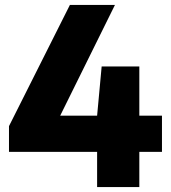

<svg xmlns="http://www.w3.org/2000/svg" viewBox="-20 -760 693 780"><path d="M16.5 -143V-247.5L264 -740H447L224.5 -290H374.5L393 -490H546V-290H638V-143H546V0H374.5V-143Z"/></svg>

Font: Encode Sans XBd
Style: Regular
Weight: 800
Designer: Multiple Designers
Foundry: Impallari Type
Version: Version 3.002; ttfautohint (v1.8.3) -l 8 -r 50 -G 200 -x 14 